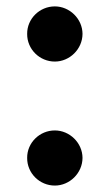

<svg xmlns="http://www.w3.org/2000/svg" viewBox="-20 -562 338 591"><path d="M148.8 -372.5C194.2 -372.5 233.7 -410.5 234 -457.7C233.7 -504.3 194.2 -542.3 148.8 -542.3C101.9 -542.3 63.2 -504.3 63.6 -457.7C63.2 -410.5 101.9 -372.5 148.8 -372.5ZM148.8 9.2C194.2 9.2 233.7 -28.8 234 -76C233.7 -122.5 194.2 -160.5 148.8 -160.5C101.9 -160.5 63.2 -122.5 63.6 -76C63.2 -28.8 101.9 9.2 148.8 9.2Z"/></svg>

Font: Karasuma Gothic
Style: Bold
Weight: 700
Designer: Rasmus Andersson / Ryoko Nishizuka
Foundry: Genbu
Version: Version 1.00